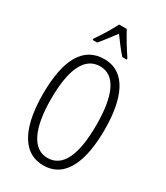

<svg xmlns="http://www.w3.org/2000/svg" viewBox="-231 -1043 993 1149"><g transform="rotate(30 265.5 -468.5)"><path d="M292 -947H239C217 -903 177 -837 148 -797V-788H179C204 -816 238 -863 266 -899C294 -861 325 -818 353 -788H383V-797C361 -828 316 -901 292 -947ZM479 -358C479 -567 421 -724 267 -724C126 -724 52 -603 52 -359C52 -165 104 10 267 10C427 10 479 -159 479 -358ZM109 -358C109 -562 160 -674 267 -674C370 -674 422 -564 422 -358C422 -149 370 -41 266 -41C164 -41 109 -154 109 -358Z"/></g></svg>

Font: Noto Sans Lao Looped ExtraCondensed Light
Style: Regular
Weight: 300
Width: 2
Designer: Mark Frömberg, Ben Mitchell
Foundry: The Fontpad Ltd
Version: Version 1.002